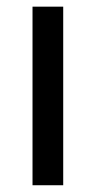

<svg xmlns="http://www.w3.org/2000/svg" viewBox="-20 -548 288 568"><path d="M76.2 0V-528.3H167V0Z"/></svg>

Font: Heebo
Style: Regular
Weight: 400
Designer: Oded Ezer
Foundry: Meir Sadan
Version: Version 2.001; ttfautohint (v1.5.14-ce02) -l 8 -r 50 -G 200 